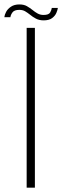

<svg xmlns="http://www.w3.org/2000/svg" viewBox="-30 -866 287 886"><path d="M93 0V-737.5H131V0ZM237 -829.5Q236 -820.5 230.2 -806.8Q224.5 -793 210.5 -782.5Q196.5 -772 171.5 -772Q151 -772 135.5 -780.2Q120 -788.5 107.5 -799Q97.5 -807 86.2 -813.8Q75 -820.5 59 -820.5Q36 -820.5 27.5 -808.8Q19 -797 18 -786.5H-10Q-9 -797.5 -1.8 -811.2Q5.5 -825 20.8 -835.2Q36 -845.5 59.5 -845.5Q80.5 -845.5 94.2 -837.5Q108 -829.5 120 -820Q132 -810 144 -803.5Q156 -797 171 -797Q195 -797 201.5 -808.5Q208 -820 209 -829.5Z"/></svg>

Font: Epilogue ExtraLight
Style: Regular
Weight: 250
Designer: Tyler Finck
Foundry: Etcetera Type Co
Version: Version 2.112